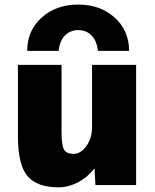

<svg xmlns="http://www.w3.org/2000/svg" viewBox="-20 -800 671 830"><path d="M57.6 -210V-519.5H246.1V-230.5Q246.1 -171.9 256.8 -153.3Q267.6 -134.8 298.3 -134.8Q329.1 -134.8 353.5 -168.9Q377.9 -203.1 377.9 -250V-519.5H568.4V0H392.6L388.7 -70.3H386.7Q358.4 -33.2 316.9 -11.7Q275.4 9.8 233.4 9.8Q139.6 9.8 98.6 -39.1Q57.6 -87.9 57.6 -210ZM97.7 -580.1Q97.7 -668 160.2 -724.1Q222.7 -780.3 317.9 -780.3Q413.1 -780.3 475.6 -724.1Q538.1 -668 538.1 -580.1H403.3Q398.4 -624 375.5 -647Q352.5 -669.9 318.4 -669.9Q284.2 -669.9 261.2 -647Q238.3 -624 233.4 -580.1Z"/></svg>

Font: GenEi M Gothic v2 Black
Style: Regular
Weight: 900
Version: Version 2.0